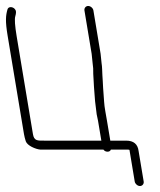

<svg xmlns="http://www.w3.org/2000/svg" viewBox="-51 -513 535 643"><path d="M59.3 -64 4.7 -392C-1.1 -426.9 -2.6 -449.1 0.2 -458.5C3 -468 3.3 -474.8 1.2 -479C-4.8 -491.1 -23.2 -493.2 -26.1 -481C-31.8 -460.6 -33.7 -442.8 -25.4 -393L29.3 -64C30.7 -56 32.7 -48 35.3 -40C40.4 -25 68.4 -13.4 84 -12H295.4C298.8 -7.3 303.4 -5 309.1 -5C314.7 -5 318.5 -7.3 320.4 -12H376.4C379.1 -12 381.1 -11.7 382.6 -11L400.2 95C401.5 102.9 409.8 110 417.7 110C425.6 110 431.5 102.9 430.2 95L413.2 -7C410.4 -30.3 396.5 -42 371.4 -42H318.4L307.2 -109C304.5 -125.6 298.4 -155.3 297.7 -172L296.1 -194C294.6 -210.1 293.9 -227.8 293.1 -242L291.9 -261C291.1 -273.7 291.4 -288.3 289.1 -302L285.9 -333L261.8 -478C260.5 -485.9 252.2 -493 244.3 -493C236.4 -493 230.5 -485.9 231.8 -478L255.9 -333L259.1 -302C261 -290.7 261.7 -278.3 261.3 -265L262.4 -246C263.2 -231.2 264.1 -213 265.7 -196L267.4 -174L272.8 -130C274.6 -122.7 276.1 -115.7 277.2 -109L288.4 -42H98C74 -42 63.2 -41 59.3 -64Z"/></svg>

Font: MewTooHand
Style: CondLta
Weight: 400
Designer: Mew Too, Robert Jablonski
Version: Version 0.77